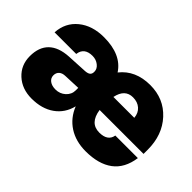

<svg xmlns="http://www.w3.org/2000/svg" viewBox="-82 -788 1073 1073"><g transform="rotate(45 454.0 -251.5)"><path d="M631.8 7.8Q553.7 7.8 497.6 -28.3Q441.4 -64.5 415 -130.9Q398.4 -63 344.5 -24.9Q290.5 13.2 210 13.2Q133.8 13.2 84.5 -32.2Q35.2 -77.6 35.2 -147.9Q35.2 -219.2 74.7 -257.8Q114.3 -296.4 191.9 -300.8L313 -307.1Q334 -308.6 343 -316.4Q352.1 -324.2 352.1 -339.8V-341.8Q352.1 -364.3 331.3 -380.6Q310.5 -397 282.2 -397Q217.3 -397 210 -339.8H39.1Q43.9 -419.9 102.8 -468Q161.6 -516.1 253.9 -516.1Q391.1 -516.1 446.8 -430.2Q509.8 -509.8 626 -509.8Q733.4 -509.8 802.2 -435.1Q871.1 -360.4 871.1 -244.1V-210.9H523.9Q537.1 -120.1 611.8 -120.1Q678.2 -120.1 687 -171.9H865.2Q852.5 -81.1 793 -36.6Q733.4 7.8 631.8 7.8ZM606 -393.1Q542.5 -393.1 526.9 -316.9H691.9Q689 -352.1 665.8 -372.6Q642.6 -393.1 606 -393.1ZM204.1 -165Q204.1 -143.6 221.7 -130.4Q239.3 -117.2 268.1 -117.2Q302.7 -117.2 327.4 -139.6Q352.1 -162.1 352.1 -194.8V-213.9L254.9 -210Q230.5 -209.5 217.3 -197.5Q204.1 -185.5 204.1 -165Z"/></g></svg>

Font: Overused Grotesk ExtraBold
Style: Regular
Weight: 800
Version: Version 0.002